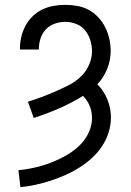

<svg xmlns="http://www.w3.org/2000/svg" viewBox="-20 -763 540 791"><path d="M64 8 56 -62Q81 -64 106 -69Q131 -74 155 -81Q179 -88 202.5 -98Q226 -108 248 -120Q270 -132 290 -148Q310 -164 325.5 -184Q341 -204 350 -228Q359 -252 359 -277Q359 -303 349.5 -326.5Q340 -350 322 -368Q275 -339 223.5 -316.5Q172 -294 119 -277L95 -344Q124 -353 152 -363.5Q180 -374 207.5 -386Q235 -398 262 -411.5Q289 -425 311 -445.5Q333 -466 346 -494Q359 -522 359 -552Q359 -575 352 -597.5Q345 -620 330.5 -638Q316 -656 294 -664.5Q272 -673 249 -673Q227 -673 205.5 -665.5Q184 -658 169 -642Q154 -626 147 -604.5Q140 -583 140 -560V-559H62V-561Q62 -586 67.5 -610Q73 -634 84.5 -656Q96 -678 114 -695.5Q132 -713 153.5 -723.5Q175 -734 199.5 -738.5Q224 -743 249 -743Q274 -743 299 -738.5Q324 -734 346 -722Q368 -710 385.5 -691Q403 -672 414 -649.5Q425 -627 430.5 -602.5Q436 -578 436 -553Q436 -515 421.5 -479Q407 -443 381 -416Q408 -389 422.5 -353Q437 -317 437 -279Q437 -247 427 -216Q417 -185 399 -158.5Q381 -132 357 -110.5Q333 -89 306 -72Q279 -55 249.5 -42Q220 -29 189.5 -19Q159 -9 127.5 -2Q96 5 64 8Z"/></svg>

Font: Iosevka Curly
Style: Regular
Weight: 400
Monospace: yes
Designer: Belleve Invis
Foundry: Belleve Invis
Version: Version 22.1.2; ttfautohint (v1.8.4)